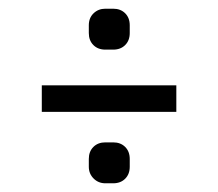

<svg xmlns="http://www.w3.org/2000/svg" viewBox="-20 -499 501 441"><path d="M385 -242H76V-303H385ZM240 -78H222Q206 -78 195 -89Q184 -100 184 -116V-134Q184 -151 194.5 -161.5Q205 -172 222 -172H240Q257 -172 267.5 -161.5Q278 -151 278 -134V-116Q278 -99 267.5 -88.5Q257 -78 240 -78ZM240 -385H222Q205 -385 194.5 -395.5Q184 -406 184 -423V-441Q184 -458 195 -468.5Q206 -479 222 -479H240Q257 -479 267.5 -468.5Q278 -458 278 -441V-423Q278 -406 267.5 -395.5Q257 -385 240 -385Z"/></svg>

Font: Strong
Style: Regular
Weight: 400
Designer: Roman Shchyukin (Gaslight Type Foundry)
Foundry: Cyreal (www.cyreal.org)
Version: Version 1.001